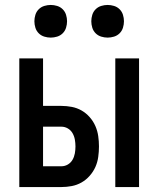

<svg xmlns="http://www.w3.org/2000/svg" viewBox="-20 -756 640 776"><path d="M446 0V-520H542V0ZM58 0V-520H154V-328H228Q249 -328 270 -324Q291 -320 309.5 -309.5Q328 -299 342.5 -282.5Q357 -266 365.5 -246.5Q374 -227 377 -206Q380 -185 380 -164Q380 -143 377 -121.5Q374 -100 365.5 -81Q357 -62 342.5 -45.5Q328 -29 309.5 -18.5Q291 -8 270 -4Q249 0 228 0ZM228 -84Q242 -84 254 -91Q266 -98 273 -110Q280 -122 282.5 -136Q285 -150 285 -164Q285 -178 282.5 -192Q280 -206 273 -218Q266 -230 254 -237Q242 -244 228 -244H154V-84ZM415 -604Q402 -604 389 -608Q376 -612 366.5 -621.5Q357 -631 353 -644Q349 -657 349 -670Q349 -683 353 -696Q357 -709 366.5 -718.5Q376 -728 389 -732Q402 -736 415 -736Q428 -736 441 -732Q454 -728 463.5 -718.5Q473 -709 477 -696Q481 -683 481 -670Q481 -657 477 -644Q473 -631 463.5 -621.5Q454 -612 441 -608Q428 -604 415 -604ZM185 -604Q172 -604 159 -608Q146 -612 136.5 -621.5Q127 -631 123 -644Q119 -657 119 -670Q119 -683 123 -696Q127 -709 136.5 -718.5Q146 -728 159 -732Q172 -736 185 -736Q198 -736 211 -732Q224 -728 233.5 -718.5Q243 -709 247 -696Q251 -683 251 -670Q251 -657 247 -644Q243 -631 233.5 -621.5Q224 -612 211 -608Q198 -604 185 -604Z"/></svg>

Font: Iosevka Fixed Medium Extended
Style: Regular
Weight: 500
Width: 7
Monospace: yes
Designer: Belleve Invis
Foundry: Belleve Invis
Version: Version 24.1.1; ttfautohint (v1.8.4)